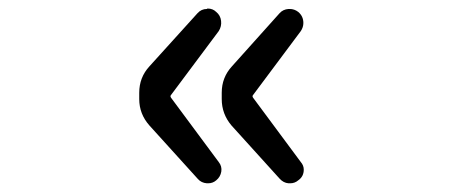

<svg xmlns="http://www.w3.org/2000/svg" viewBox="-20 -504 1040 441"><path d="M476.6 -89.8Q468.8 -83 458 -83Q456.1 -83 455.1 -83Q442.4 -84 434.6 -92.8L323.2 -215.8Q299.8 -242.2 299.8 -276.4V-291Q299.8 -326.2 323.2 -351.6L433.6 -473.6Q442.4 -483.4 455.1 -483.4Q456.1 -484.4 457 -484.4Q468.8 -484.4 476.6 -476.6Q486.3 -468.8 487.8 -456.1Q489.3 -443.4 482.4 -432.6L373 -286.1Q370.1 -283.2 373 -279.3L482.4 -131.8Q490.2 -122.1 488.3 -109.9Q486.3 -97.7 476.6 -89.8ZM665 -89.8Q657.2 -83 646.5 -83Q644.5 -83 642.6 -83Q630.9 -84 622.1 -93.8L511.7 -215.8Q489.3 -242.2 489.3 -276.4V-291Q489.3 -326.2 512.7 -351.6L622.1 -473.6Q629.9 -482.4 642.6 -483.4Q644.5 -483.4 645.5 -483.4Q656.2 -483.4 665 -476.6Q676.8 -466.8 676.8 -451.2Q676.8 -441.4 670.9 -432.6L561.5 -286.1Q558.6 -283.2 561.5 -279.3L670.9 -131.8Q677.7 -124 677.7 -114.3Q677.7 -98.6 665 -89.8Z"/></svg>

Font: Gen Jyuu Gothic L Monospace Medium
Style: Regular
Weight: 500
Designer: [Source Han Sans]
Ryoko NISHIZUKA  (kana & ideographs); Paul D. Hunt (Latin, Greek & Cyrillic); Wenlong ZHANG  (bopomofo
Version: Version 1.002.20150607